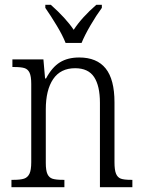

<svg xmlns="http://www.w3.org/2000/svg" viewBox="-20 -785 600 805"><path d="M28 -31H37Q66 -31 81 -36Q96 -41 103.5 -56.5Q111 -72 111 -105V-433Q111 -465 104 -480Q97 -495 82.5 -499.5Q68 -504 39 -504H32V-536H162L169 -456H173Q198 -503 231 -523.5Q264 -544 312 -544Q386 -544 423 -498Q460 -452 460 -356V-105Q460 -72 466.5 -56.5Q473 -41 486.5 -36Q500 -31 529 -31H535V0H399V-354Q399 -425 374.5 -462Q350 -499 295 -499Q234 -499 203 -453.5Q172 -408 172 -326V-102Q172 -70 179 -55Q186 -40 200.5 -35.5Q215 -31 244 -31H250V0H28ZM170 -752V-765H193Q256 -709 289 -660Q323 -712 384 -765H407V-752Q384 -721 359.5 -679Q335 -637 322 -605H255Q243 -636 218 -677.5Q193 -719 170 -752Z"/></svg>

Font: Noto Serif NarrowLight
Style: Regular
Weight: 300
Width: 4
Designer: Monotype Design Team
Foundry: Monotype Imaging Inc.
Version: Version 1.001